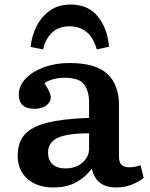

<svg xmlns="http://www.w3.org/2000/svg" viewBox="-20 -813 660 847"><path d="M216 14Q144 14 101 -24Q58 -62 58 -125Q58 -184 88.5 -219Q119 -254 188 -271.5Q257 -289 373 -293V-362Q373 -410 351.5 -440Q330 -470 264 -470Q237 -470 213 -463Q189 -456 176 -446Q191 -423 197.5 -408Q204 -393 204 -385Q204 -362 184 -347.5Q164 -333 132 -333Q63 -333 63 -396Q63 -434 92.5 -465.5Q122 -497 173 -516Q224 -535 287 -535Q402 -535 453.5 -487Q505 -439 505 -348V-119Q505 -75 550 -75Q574 -75 600 -84L614 -29Q595 -12 562.5 1Q530 14 494 14Q446 14 419.5 -8Q393 -30 385 -70Q358 -32 316.5 -9Q275 14 216 14ZM269 -70Q313 -70 343 -95Q373 -120 373 -158V-225Q278 -225 235 -205Q192 -185 192 -140Q192 -107 212 -88.5Q232 -70 269 -70ZM291 -793Q369 -793 411.5 -740.5Q454 -688 461 -607L407 -595Q392 -648 361 -672.5Q330 -697 287 -697Q240 -697 210.5 -670Q181 -643 170 -595L115 -606Q120 -656 142 -698.5Q164 -741 201 -767Q238 -793 291 -793Z"/></svg>

Font: Literata 7pt SemiBold
Style: Regular
Weight: 600
Designer: Latin by Veronika Burian and Jose Scaglione. Greek by Irene Vlachou. Cyrillic by Vera Evstafieva.
Foundry: TypeTogether
Version: Version 3.002